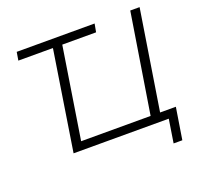

<svg xmlns="http://www.w3.org/2000/svg" viewBox="-144 -865 1227 1179"><g transform="rotate(-20 469.5 -276.0)"><path d="M795 153 819 0H197L299 -651H73L82 -705H591L581 -651H360L266 -54H720L824 -705H885L782 -54H885L852 153Z"/></g></svg>

Font: Mulish Light
Style: Italic
Weight: 300
Italic angle: -9°
Designer: Vernon Adams
Foundry: Vernon Adams
Version: Version 3.603; ttfautohint (v1.8.3)